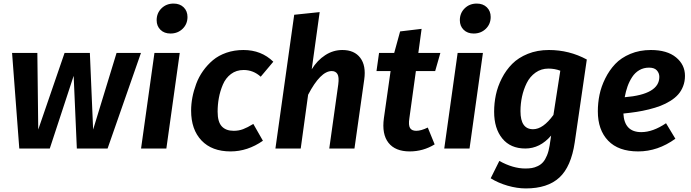

<svg xmlns="http://www.w3.org/2000/svg" viewBox="-20 -823 3829 1064"><path d="M761.2 -529.8 576.2 0H405.8L388.2 -402.8L255.9 0H86.9L46.9 -529.8H187L191.9 -105L337.9 -529.8H478L496.1 -105L626 -529.8Z M924.8 -637.2Q890.1 -637.2 869.1 -658Q848.1 -678.7 848.1 -710.9Q848.1 -750.5 875 -776.9Q901.9 -803.2 941.9 -803.2Q976.6 -803.2 997.8 -782.5Q1019 -761.7 1019 -729Q1019 -689.5 991.9 -663.3Q964.8 -637.2 924.8 -637.2ZM976.1 -529.8 901.9 0H761.7L835.9 -529.8Z M1329.1 -545.9Q1428.2 -545.9 1494.6 -481L1424.8 -397.9Q1383.8 -435.1 1330.1 -435.1Q1289.6 -435.1 1260 -412.8Q1230.5 -390.6 1215.1 -354.2Q1199.7 -317.9 1192.9 -280.5Q1186 -243.2 1186 -204.1Q1186 -147.5 1209 -122.8Q1231.9 -98.1 1274.9 -98.1Q1303.2 -98.1 1327.1 -107.2Q1351.1 -116.2 1383.8 -136.2L1437 -43Q1352.1 16.1 1257.8 16.1Q1154.3 16.1 1096.7 -44.4Q1039.1 -105 1039.1 -210Q1039.1 -245.6 1046.1 -283Q1053.2 -320.3 1067.4 -358.4Q1081.5 -396.5 1105.2 -429.9Q1128.9 -463.4 1159.9 -489.5Q1190.9 -515.6 1234.6 -530.8Q1278.3 -545.9 1329.1 -545.9Z M1877.4 -545.9Q1943.8 -545.9 1976.6 -502.4Q2009.3 -459 1998.5 -382.8L1944.3 0H1804.7L1854.5 -355Q1859.9 -396.5 1849.9 -412.8Q1839.8 -429.2 1818.4 -429.2Q1755.9 -429.2 1687.5 -297.9L1646.5 0H1506.3L1610.4 -741.2L1751.5 -755.9L1707.5 -439Q1737.8 -488.3 1782 -517.1Q1826.2 -545.9 1877.4 -545.9Z M2284.7 -429.2 2248.5 -167Q2242.7 -129.4 2252.2 -113.8Q2261.7 -98.1 2286.6 -98.1Q2313.5 -98.1 2350.6 -116.2L2388.7 -22.9Q2325.2 16.1 2250.5 16.1Q2170.4 16.1 2132.8 -31.7Q2095.2 -79.6 2107.4 -168L2144.5 -429.2H2066.4L2080.6 -529.8H2164.6L2197.3 -648.9L2316.4 -663.1L2298.3 -529.8H2420.4L2391.6 -429.2Z M2605 -637.2Q2570.3 -637.2 2549.3 -658Q2528.3 -678.7 2528.3 -710.9Q2528.3 -750.5 2555.2 -776.9Q2582 -803.2 2622.1 -803.2Q2656.7 -803.2 2678 -782.5Q2699.2 -761.7 2699.2 -729Q2699.2 -689.5 2672.1 -663.3Q2645 -637.2 2605 -637.2ZM2656.2 -529.8 2582 0H2441.9L2516.1 -529.8Z M3022 -545.9Q3134.3 -545.9 3231.9 -493.2L3165 -34.2Q3145 101.1 3079.6 161.1Q3014.2 221.2 2894 221.2Q2845.7 221.2 2793.2 206.1Q2740.7 190.9 2699.2 165L2747.1 68.8Q2822.8 110.8 2891.1 110.8Q2911.1 110.8 2927.2 108.2Q2943.4 105.5 2960.2 97.4Q2977.1 89.4 2989.3 75.7Q3001.5 62 3011.2 38.3Q3021 14.6 3025.9 -17.1L3034.2 -71.8Q2972.7 0 2891.1 0Q2809.1 0 2763.7 -55.4Q2718.3 -110.8 2718.3 -204.1Q2718.3 -251 2728 -297.4Q2737.8 -343.8 2761 -389.2Q2784.2 -434.6 2818.4 -469Q2852.5 -503.4 2905 -524.7Q2957.5 -545.9 3022 -545.9ZM3019 -442.9Q2979 -442.9 2947.8 -420.7Q2916.5 -398.4 2898.9 -362.8Q2881.3 -327.1 2872.8 -287.4Q2864.3 -247.6 2864.3 -207Q2864.3 -106.9 2934.1 -106.9Q2989.7 -106.9 3046.9 -186L3085 -431.2Q3054.2 -442.9 3019 -442.9Z M3775.9 -402.8Q3775.9 -371.6 3765.6 -345.2Q3755.4 -318.8 3738 -299.3Q3720.7 -279.8 3694.8 -263.7Q3668.9 -247.6 3640.4 -236.6Q3611.8 -225.6 3576.2 -216.8Q3540.5 -208 3507.1 -202.9Q3473.6 -197.8 3434.6 -193.8Q3439.9 -90.8 3533.7 -90.8Q3598.1 -90.8 3670.9 -140.1L3722.7 -54.2Q3625.5 16.1 3516.6 16.1Q3407.2 16.1 3350.1 -43.5Q3293 -103 3293 -206.1Q3293 -252 3302.2 -297.4Q3311.5 -342.8 3334 -388.2Q3356.4 -433.6 3389.2 -468.3Q3421.9 -502.9 3473.1 -524.4Q3524.4 -545.9 3586.9 -545.9Q3676.8 -545.9 3726.3 -505.1Q3775.9 -464.4 3775.9 -402.8ZM3441.9 -284.2Q3633.8 -299.8 3633.8 -397Q3633.8 -417.5 3620.1 -432.9Q3606.4 -448.2 3576.7 -448.2Q3546.9 -448.2 3522.9 -434.3Q3499 -420.4 3483.2 -396Q3467.3 -371.6 3457.5 -344Q3447.8 -316.4 3441.9 -284.2Z"/></svg>

Font: FiraGO SemiBold
Style: Italic
Weight: 600
Italic angle: -8°
Designer: bBox Type GmbH
Foundry: bBox Type GmbH
Version: Version 1.001;PS 001.001;hotconv 1.0.88;makeotf.lib2.5.64775